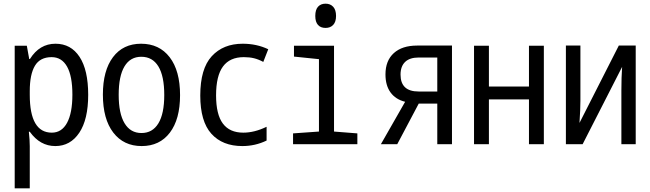

<svg xmlns="http://www.w3.org/2000/svg" viewBox="-20 -785 3540 1045"><path d="M60 -536H126L139 -464H143Q195 -547 282 -547Q366 -547 413 -475.5Q460 -404 460 -269Q460 -135 411.5 -62.5Q363 10 281 10Q198 10 142 -68H137Q142 -23 142 11V240H60ZM374 -270Q374 -371 345 -422.5Q316 -474 261 -474Q198 -474 170 -427Q142 -380 142 -289V-269Q142 -63 262 -63Q316 -63 345 -116.5Q374 -170 374 -270Z M540 -270Q540 -401 595 -474Q650 -547 748 -547Q847 -547 903.5 -473.5Q960 -400 960 -267Q960 -136 904.5 -63Q849 10 751 10Q653 10 596.5 -63.5Q540 -137 540 -270ZM874 -268Q874 -371 842 -423.5Q810 -476 749 -476Q689 -476 657.5 -423.5Q626 -371 626 -269Q626 -167 658 -114Q690 -61 750 -61Q810 -61 842 -113.5Q874 -166 874 -268Z M1070 -265Q1070 -411 1132.5 -479Q1195 -547 1301 -547Q1377 -547 1440 -517L1413 -448Q1387 -462 1362.5 -468Q1338 -474 1307 -474Q1231 -474 1193.5 -423Q1156 -372 1156 -266Q1156 -162 1193 -112.5Q1230 -63 1304 -63Q1365 -63 1431 -95V-20Q1369 10 1299 10Q1191 10 1130.5 -57Q1070 -124 1070 -265Z M1696 -698Q1696 -732 1711 -748.5Q1726 -765 1752 -765Q1778 -765 1793.5 -748Q1809 -731 1809 -698Q1809 -666 1793.5 -649.5Q1778 -633 1752 -633Q1725 -633 1710.5 -649.5Q1696 -666 1696 -698ZM1575 -59 1716 -69V-463L1580 -477V-536H1798V-69L1925 -59V0H1575Z M2185 -231Q2133 -244 2105.5 -282Q2078 -320 2078 -380Q2078 -455 2123.5 -496Q2169 -537 2250 -537H2440V0H2360V-221H2259L2142 0H2053ZM2360 -287V-472H2259Q2210 -472 2185 -448Q2160 -424 2160 -379Q2160 -287 2258 -287Z M2560 -536H2641V-314H2859V-536H2940V0H2859V-244H2641V0H2560Z M3060 -537H3139V-237Q3139 -191 3134 -116L3348 -537H3440V0H3362V-293Q3362 -364 3366 -421L3151 0H3060Z"/></svg>

Font: Noto Sans Mono UI Cond
Style: Regular
Weight: 400
Width: 3
Monospace: yes
Designer: Monotype Design team
Foundry: Monotype Imaging Inc.
Version: Version 1.000